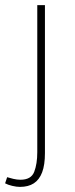

<svg xmlns="http://www.w3.org/2000/svg" viewBox="-50 -498 292 752"><path d="M28 234Q15 234 -2 230Q-19 226 -30 220L-22 196Q-13 199 2 202.5Q17 206 30 206Q72 206 84 175Q96 144 96 98V-478H126V102Q126 148 115 177Q104 206 82.5 220Q61 234 28 234Z"/></svg>

Font: SourceSans3VF
Style: Regular
Weight: 200
Designer: Paul D. Hunt
Foundry: Adobe
Version: Version 3.052;hotconv 1.1.0;makeotfexe 2.6.0